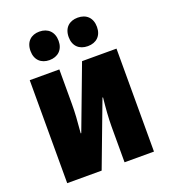

<svg xmlns="http://www.w3.org/2000/svg" viewBox="-139 -868 854 969"><g transform="rotate(-20 287.5 -383.5)"><path d="M109 -690C109 -641 140 -614 184 -614C229 -614 260 -642 260 -690C260 -739 229 -767 184 -767C140 -767 109 -740 109 -690ZM314 -690C314 -642 344 -614 390 -614C436 -614 466 -642 466 -690C466 -739 436 -767 390 -767C345 -767 314 -740 314 -690ZM55 0H240L370 -345H373C367 -288 363 -239 363 -191V0H521V-553H336L208 -213H205C211 -279 214 -320 214 -369V-553H55Z"/></g></svg>

Font: Noto Sans Condensed Black
Style: Regular
Weight: 900
Width: 3
Designer: Monotype Design Team
Foundry: Monotype Imaging Inc.
Version: Version 2.013